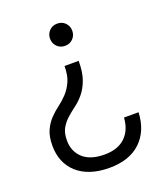

<svg xmlns="http://www.w3.org/2000/svg" viewBox="-133 -597 765 893"><g transform="rotate(-20 250.0 -150.0)"><path d="M290 -310Q290 -254 277 -218Q264 -182 244 -157.5Q224 -133 201 -116Q178 -99 158 -81.1Q138 -63.1 125 -40.1Q112 -17.1 112 19.9Q112 73.9 148.5 107.4Q185 140.9 255 140.9Q321 140.9 357.5 105.9Q394 70.9 398 9.9H470Q466 100.9 410.5 153.9Q355 206.9 255 206.9Q203 206.9 163 193.4Q123 179.9 95.5 154.9Q68.1 129.9 54.1 95.9Q40.1 61.9 40.1 19.9Q40.1 -26.1 53.6 -55.6Q67.1 -85.1 87.1 -106Q107 -127 130 -144Q153 -161 173 -182.5Q193 -204 206.5 -234Q220 -264 220 -310ZM255 -507Q279 -507 294.5 -491Q310 -475 310 -452Q310 -429 294.5 -413Q279 -397 255 -397Q231 -397 215.5 -413Q200 -429 200 -452Q200 -475 215.5 -491Q231 -507 255 -507Z"/></g></svg>

Font: Retni Sans
Style: Regular
Weight: 400
Designer: Vitaly Kuzmin
Foundry: ParaType Ltd.
Version: Version 1.00;March 2, 2019;FontCreator 11.5.0.2425 64-bit; t